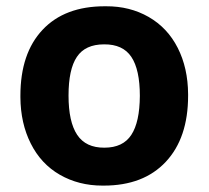

<svg xmlns="http://www.w3.org/2000/svg" viewBox="-20 -576 659 606"><path d="M308.6 -436Q249 -436 222.7 -396.5Q196.3 -357.4 196.3 -274.4Q196.3 -191.4 223.6 -150.4Q251 -109.4 309.6 -109.9Q368.2 -109.9 394.5 -150.4Q420.9 -190.4 421.4 -273.4Q421.4 -356.4 394.5 -396.5Q367.7 -436.5 308.6 -436ZM314.9 -556.2Q389.6 -556.6 449.2 -522.5Q508.8 -488.3 541 -424.8Q573.2 -361.3 573.7 -278.8Q573.7 -276.4 573.7 -273.9Q573.7 -140.6 503.4 -65.4Q433.1 9.8 307.6 9.8H303.2Q228.5 9.8 168.9 -24.4Q109.4 -58.6 77.1 -123Q44.9 -187 44.4 -269Q44.4 -271.5 44.4 -273.9Q44.4 -407.7 114.3 -481.9Q184.1 -556.2 310.5 -556.2Z"/></svg>

Font: OpenSansHebrew-Bold
Style: Bold
Weight: 700
Foundry: Ascender Corporation, Yanek Iontef
Version: Version 2.001;PS 002.001;hotconv 1.0.70;makeotf.lib2.5.58329